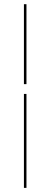

<svg xmlns="http://www.w3.org/2000/svg" viewBox="-20 -712 240 918"><path d="M94.4 186.3V-262.9H106.5V186.3ZM94.4 -309.7V-691.9H106.5V-309.7Z"/></svg>

Font: Playfair 144pt SemiExpanded Medium
Style: Regular
Weight: 500
Width: 6
Designer: Claus Eggers Sørensen
Foundry: Claus Eggers Sørensen
Version: Version 2.203